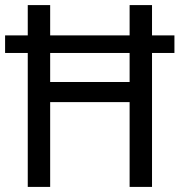

<svg xmlns="http://www.w3.org/2000/svg" viewBox="-21 -734 706 754"><path d="M88 0V-526H-1V-595H88V-714H176V-595H488V-714H576V-595H664V-526H576V0H488V-333H176V0ZM176 -412H488V-526H176Z"/></svg>

Font: Noto Sans Telugu SemiCondensed
Style: Regular
Weight: 400
Width: 4
Designer: Jelle Bosma - Monotype Design Team
Foundry: Monotype Imaging Inc.
Version: Version 2.005; ttfautohint (v1.8.4.7-5d5b)